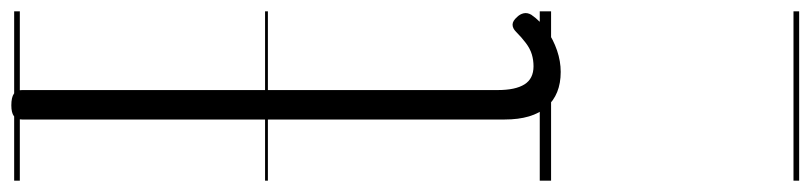

<svg xmlns="http://www.w3.org/2000/svg" viewBox="-566 -427 1431 339"><g transform="rotate(-90 149.5 -257.5)"><path d="M192 17Q152 17 130 -8Q108 -33 108 -82V-934Q108 -944 114 -948.5Q120 -953 133 -953Q147 -953 153.5 -948.5Q160 -944 160 -934V-94Q160 -63 170 -47Q180 -31 202 -31Q213 -31 223 -34Q233 -37 243 -44.5Q253 -52 263 -62Q269 -68 275.5 -68Q282 -68 289 -60Q294 -55 295.5 -48.5Q297 -42 293 -35Q282 -19 265.5 -7.5Q249 4 230 10.5Q211 17 192 17ZM0 428H299V438H0ZM0 -20H299V0H0ZM0 -505H299V-500H0ZM0 -948H299V-938H0Z"/></g></svg>

Font: Playwrite US Modern Guides
Style: Regular
Weight: 400
Designer: Veronika Burian, José Scaglione
Foundry: TypeTogether
Version: Version 1.003